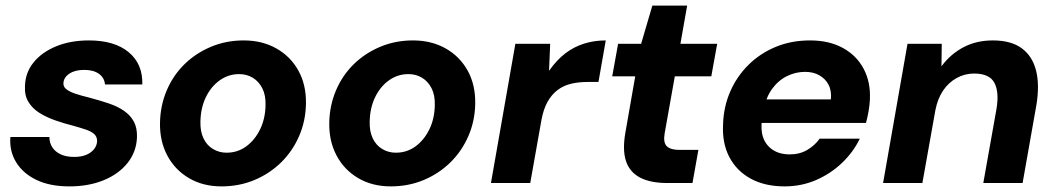

<svg xmlns="http://www.w3.org/2000/svg" viewBox="-20 -652 3758 684"><path d="M227 12Q158 12 110 -11Q62 -34 37.5 -74Q13 -114 17 -164H156Q156 -143 166.5 -127Q177 -111 196.5 -102Q216 -93 244 -93Q270 -93 287.5 -100.5Q305 -108 315 -120.5Q325 -133 326 -149Q326 -165 315.5 -174.5Q305 -184 285.5 -190.5Q266 -197 241 -204Q209 -212 177.5 -223Q146 -234 121 -249.5Q96 -265 81.5 -288.5Q67 -312 69 -345Q70 -393 99.5 -429.5Q129 -466 180 -487Q231 -508 297 -508Q388 -508 438.5 -466Q489 -424 487 -351H354Q352 -375 332.5 -389Q313 -403 280 -403Q247 -403 227 -389.5Q207 -376 206 -356Q205 -343 216.5 -334Q228 -325 249 -318Q270 -311 299 -304Q336 -294 367.5 -283.5Q399 -273 422 -257Q445 -241 457 -218.5Q469 -196 468 -163Q466 -111 434.5 -71.5Q403 -32 349.5 -10Q296 12 227 12Z M769 12Q703 12 653 -17.5Q603 -47 576 -98Q549 -149 550 -214Q551 -276 574 -330Q597 -384 637.5 -423.5Q678 -463 732 -485.5Q786 -508 848 -508Q914 -508 964.5 -479.5Q1015 -451 1043 -400.5Q1071 -350 1070 -283Q1069 -221 1045.5 -167Q1022 -113 981 -73Q940 -33 886 -10.5Q832 12 769 12ZM787 -108Q826 -108 856.5 -130Q887 -152 906 -190Q925 -228 926 -277Q927 -313 914.5 -337.5Q902 -362 880.5 -375Q859 -388 832 -388Q794 -388 763 -366Q732 -344 713.5 -306Q695 -268 694 -219Q693 -184 705 -159Q717 -134 739 -121Q761 -108 787 -108Z M1372 12Q1306 12 1256 -17.5Q1206 -47 1179 -98Q1152 -149 1153 -214Q1154 -276 1177 -330Q1200 -384 1240.5 -423.5Q1281 -463 1335 -485.5Q1389 -508 1451 -508Q1517 -508 1567.5 -479.5Q1618 -451 1646 -400.5Q1674 -350 1673 -283Q1672 -221 1648.5 -167Q1625 -113 1584 -73Q1543 -33 1489 -10.5Q1435 12 1372 12ZM1390 -108Q1429 -108 1459.5 -130Q1490 -152 1509 -190Q1528 -228 1529 -277Q1530 -313 1517.5 -337.5Q1505 -362 1483.5 -375Q1462 -388 1435 -388Q1397 -388 1366 -366Q1335 -344 1316.5 -306Q1298 -268 1297 -219Q1296 -184 1308 -159Q1320 -134 1342 -121Q1364 -108 1390 -108Z M1729 0 1816 -496H1940L1936 -401H1937Q1963 -438 1993.5 -461.5Q2024 -485 2060.5 -496.5Q2097 -508 2138 -508L2112 -360H2073Q2041 -360 2014 -353.5Q1987 -347 1966 -331Q1945 -315 1930.5 -289Q1916 -263 1909 -225L1869 0Z M2357 0Q2297 0 2260 -19.5Q2223 -39 2210 -78.5Q2197 -118 2208 -180L2243 -380H2161L2182 -496H2264L2304 -632H2428L2404 -496H2535L2514 -380H2384L2348 -178Q2342 -144 2355.5 -131Q2369 -118 2400 -118H2468L2447 0Z M2775 12Q2705 12 2654.5 -15.5Q2604 -43 2578 -93Q2552 -143 2556 -211Q2558 -272 2581.5 -326Q2605 -380 2646.5 -421Q2688 -462 2743.5 -485Q2799 -508 2866 -508Q2934 -508 2983 -481Q3032 -454 3057 -406.5Q3082 -359 3079 -297Q3078 -276 3074 -254Q3070 -232 3065 -214H2654L2669 -298H2940Q2943 -329 2931.5 -350.5Q2920 -372 2898.5 -384Q2877 -396 2848 -396Q2814 -396 2783 -380.5Q2752 -365 2730 -334.5Q2708 -304 2700 -257L2695 -228Q2689 -191 2698.5 -163Q2708 -135 2732.5 -118.5Q2757 -102 2794 -102Q2829 -102 2856 -118Q2883 -134 2900 -158H3043Q3020 -110 2979.5 -71.5Q2939 -33 2887 -10.5Q2835 12 2775 12Z M3126 0 3213 -496H3335L3334 -417H3335Q3366 -459 3412 -483.5Q3458 -508 3517 -508Q3582 -508 3620 -480Q3658 -452 3671 -400.5Q3684 -349 3672 -277L3623 0H3483L3530 -264Q3540 -324 3522.5 -357Q3505 -390 3450 -390Q3417 -390 3388 -374Q3359 -358 3339.5 -329Q3320 -300 3312 -258L3266 0Z"/></svg>

Font: DM Sans 28pt ExtraBold
Style: Italic
Weight: 800
Italic angle: -10°
Version: Version 4.004;gftools[0.9.30]